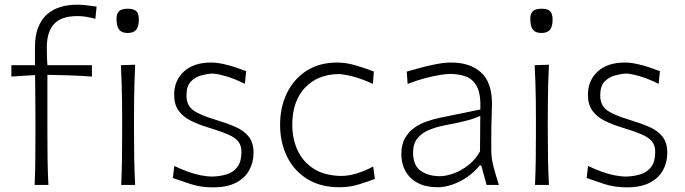

<svg xmlns="http://www.w3.org/2000/svg" viewBox="-20 -785 2906 815"><path d="M127 0H185.5Q182.6 -57.1 181.9 -110.1Q181.2 -163.1 181.2 -226.1V-467.3Q228 -466.8 274.9 -465.1Q321.8 -463.4 370.1 -460V-508.3H181.6Q180.2 -518.1 179.4 -540.8Q178.7 -563.5 178.7 -583Q178.7 -649.9 209.5 -683.3Q240.2 -716.8 309.6 -716.8Q327.1 -716.8 348.1 -713.4Q369.1 -710 384.8 -705.1L390.1 -756.8Q380.4 -758.3 365.7 -760.3Q351.1 -762.2 335.7 -763.7Q320.3 -765.1 307.1 -765.1Q270.5 -765.1 238.3 -755.9Q206.1 -746.6 181.2 -725.3Q156.2 -704.1 142.3 -669.2Q128.4 -634.3 128.4 -583Q128.4 -563.5 128.4 -545.2Q128.4 -526.9 128.4 -508.3H28.3V-460L128.9 -466.3Q129.4 -412.6 129.9 -366.2Q130.4 -319.8 130.4 -276.9V-226.1Q130.4 -163.1 129.9 -110.1Q129.4 -57.1 127 0Z M494.6 0H553.7Q550.8 -57.1 549.8 -110.1Q548.8 -163.1 548.8 -226.1V-277.3Q548.8 -320.8 549.3 -359.4Q549.8 -397.9 550.8 -434.8Q551.8 -471.7 553.7 -510.3L493.2 -508.3Q495.1 -470.2 496.3 -433.6Q497.6 -397 498 -358.9Q498.5 -320.8 498.5 -277.3V-226.1Q498.5 -163.1 497.8 -110.1Q497.1 -57.1 494.6 0ZM521.5 -645Q547.4 -645 558.3 -658.9Q569.3 -672.9 569.3 -702.1Q569.3 -727.1 558.6 -737.5Q547.9 -748 522.9 -748Q497.6 -748 486.1 -738.3Q474.6 -728.5 474.6 -705.6Q474.6 -673.8 485.6 -659.4Q496.6 -645 521.5 -645Z M883.8 10.3Q944.3 10.3 982.4 -9.8Q1020.5 -29.8 1038.3 -63.2Q1056.2 -96.7 1056.2 -135.7Q1056.2 -179.7 1035.6 -205.3Q1015.1 -231 978.5 -246.8Q941.9 -262.7 893.1 -277.3Q827.1 -296.9 799.3 -317.9Q771.5 -338.9 771.5 -379.9Q771.5 -419.4 790 -438.7Q808.6 -458 834.2 -464.8Q859.9 -471.7 880.9 -472.7Q899.4 -472.7 936.5 -462.2Q973.6 -451.7 1019.5 -429.2L1024.9 -482.9Q1006.3 -490.2 980.7 -498.8Q955.1 -507.3 927.7 -513.4Q900.4 -519.5 875.5 -519.5Q802.2 -519.5 760.7 -481.4Q719.2 -443.4 719.2 -382.8Q719.2 -340.8 738.5 -314.7Q757.8 -288.6 789.8 -272.7Q821.8 -256.8 859.9 -245.1Q914.6 -228.5 946 -215.1Q977.5 -201.7 991.2 -184.6Q1004.9 -167.5 1004.9 -140.1Q1004.9 -99.1 988 -76.7Q971.2 -54.2 943.4 -45.4Q915.5 -36.6 882.3 -35.6Q857.9 -35.6 831.3 -41Q804.7 -46.4 776.6 -56.6Q748.5 -66.9 719.7 -80.6L713.9 -29.3Q744.1 -18.6 787.8 -4.2Q831.5 10.3 883.8 10.3Z M1420.9 9.8Q1465.3 9.8 1504.6 -2.7Q1543.9 -15.1 1571.3 -25.4L1564 -78.1Q1527.3 -58.6 1492.7 -48.3Q1458 -38.1 1427.2 -38.1Q1357.9 -39.6 1312.3 -68.4Q1266.6 -97.2 1243.7 -146Q1220.7 -194.8 1220.7 -255.9Q1220.7 -354.5 1273.7 -411.6Q1326.7 -468.8 1415.5 -470.7Q1435.1 -470.7 1474.4 -461.2Q1513.7 -451.7 1563 -428.7L1566.9 -481.4Q1537.1 -493.2 1493.9 -506.3Q1450.7 -519.5 1411.6 -519.5Q1335.4 -519.5 1281.2 -484.6Q1227.1 -449.7 1198 -389.9Q1168.9 -330.1 1168.9 -254.9Q1168.9 -180.7 1198.2 -120.6Q1227.5 -60.5 1283.9 -25.4Q1340.3 9.8 1420.9 9.8Z M1847.7 -37.1Q1797.9 -37.1 1765.6 -60.1Q1733.4 -83 1733.4 -137.7Q1733.4 -174.8 1751.7 -197.5Q1770 -220.2 1800 -232.9Q1830.1 -245.6 1865.2 -252.4Q1918.9 -262.7 1948.7 -270Q1978.5 -277.3 1993.9 -283Q2009.3 -288.6 2018.6 -293L2017.6 -142.6Q1998 -106.9 1967.5 -83.5Q1937 -60.1 1904.8 -48.6Q1872.6 -37.1 1847.7 -37.1ZM1836.9 9.8Q1867.7 9.8 1900.9 -1.7Q1934.1 -13.2 1964.1 -34.2Q1994.1 -55.2 2016.1 -82.5H2022.9L2045.4 0H2097.7Q2084 -42 2074.7 -78.1Q2065.4 -114.3 2065.4 -146V-216.8Q2065.4 -251.5 2066.9 -286.1Q2068.4 -320.8 2068.4 -343.3Q2068.4 -436 2021.7 -477.8Q1975.1 -519.5 1896 -519.5Q1866.2 -519.5 1831.1 -512.7Q1795.9 -505.9 1762.9 -496.8Q1730 -487.8 1706.5 -481L1710.4 -428.7Q1748.5 -443.8 1784.2 -453.1Q1819.8 -462.4 1847.4 -466.8Q1875 -471.2 1889.6 -471.2Q1926.8 -471.2 1957 -460.4Q1987.3 -449.7 2004.4 -417.5Q2021.5 -385.3 2019 -320.3L1845.7 -284.7Q1819.8 -279.3 1791.5 -269.5Q1763.2 -259.8 1738.8 -242.7Q1714.4 -225.6 1699 -198.2Q1683.6 -170.9 1683.6 -130.4Q1683.6 -89.4 1701.7 -57.6Q1719.7 -25.9 1753.9 -8.1Q1788.1 9.8 1836.9 9.8Z M2251 0H2310.1Q2307.1 -57.1 2306.2 -110.1Q2305.2 -163.1 2305.2 -226.1V-277.3Q2305.2 -320.8 2305.7 -359.4Q2306.2 -397.9 2307.1 -434.8Q2308.1 -471.7 2310.1 -510.3L2249.5 -508.3Q2251.5 -470.2 2252.7 -433.6Q2253.9 -397 2254.4 -358.9Q2254.9 -320.8 2254.9 -277.3V-226.1Q2254.9 -163.1 2254.2 -110.1Q2253.4 -57.1 2251 0ZM2277.8 -645Q2303.7 -645 2314.7 -658.9Q2325.7 -672.9 2325.7 -702.1Q2325.7 -727.1 2314.9 -737.5Q2304.2 -748 2279.3 -748Q2253.9 -748 2242.4 -738.3Q2231 -728.5 2231 -705.6Q2231 -673.8 2241.9 -659.4Q2252.9 -645 2277.8 -645Z M2640.1 10.3Q2700.7 10.3 2738.8 -9.8Q2776.9 -29.8 2794.7 -63.2Q2812.5 -96.7 2812.5 -135.7Q2812.5 -179.7 2792 -205.3Q2771.5 -231 2734.9 -246.8Q2698.2 -262.7 2649.4 -277.3Q2583.5 -296.9 2555.7 -317.9Q2527.8 -338.9 2527.8 -379.9Q2527.8 -419.4 2546.4 -438.7Q2564.9 -458 2590.6 -464.8Q2616.2 -471.7 2637.2 -472.7Q2655.8 -472.7 2692.9 -462.2Q2730 -451.7 2775.9 -429.2L2781.2 -482.9Q2762.7 -490.2 2737.1 -498.8Q2711.4 -507.3 2684.1 -513.4Q2656.7 -519.5 2631.8 -519.5Q2558.6 -519.5 2517.1 -481.4Q2475.6 -443.4 2475.6 -382.8Q2475.6 -340.8 2494.9 -314.7Q2514.2 -288.6 2546.1 -272.7Q2578.1 -256.8 2616.2 -245.1Q2670.9 -228.5 2702.4 -215.1Q2733.9 -201.7 2747.6 -184.6Q2761.2 -167.5 2761.2 -140.1Q2761.2 -99.1 2744.4 -76.7Q2727.5 -54.2 2699.7 -45.4Q2671.9 -36.6 2638.7 -35.6Q2614.3 -35.6 2587.6 -41Q2561 -46.4 2533 -56.6Q2504.9 -66.9 2476.1 -80.6L2470.2 -29.3Q2500.5 -18.6 2544.2 -4.2Q2587.9 10.3 2640.1 10.3Z"/></svg>

Font: Pinar VF
Style: Regular
Weight: 300
Designer: Amin Abedi
Version: Version 2.000